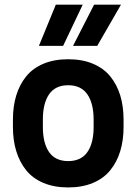

<svg xmlns="http://www.w3.org/2000/svg" viewBox="-20 -800 593 833"><path d="M36.1 -249V-280.8Q36.1 -338.9 50.5 -386Q64.9 -433.1 93.5 -468.5Q122.1 -503.9 168.5 -523.4Q214.8 -543 275.9 -543Q336.9 -543 383.3 -523.4Q429.7 -503.9 458.5 -468.5Q487.3 -433.1 501.7 -386Q516.1 -338.9 516.1 -280.8V-249Q516.1 -191.4 501.7 -144.3Q487.3 -97.2 458.5 -61.5Q429.7 -25.9 383.1 -6.3Q336.4 13.2 275.9 13.2Q215.3 13.2 168.7 -6.3Q122.1 -25.9 93.5 -61.5Q64.9 -97.2 50.5 -144.3Q36.1 -191.4 36.1 -249ZM386.2 -249V-280.8Q386.2 -351.6 358.9 -390.9Q331.5 -430.2 275.9 -430.2Q220.2 -430.2 193.1 -391.1Q166 -352.1 166 -280.8V-249Q166 -178.7 193.1 -139.9Q220.2 -101.1 275.9 -101.1Q331.5 -101.1 358.9 -139.9Q386.2 -178.7 386.2 -249ZM388.2 -779.8H504.9L401.9 -601.1H296.9ZM222.2 -779.8H338.9L253.9 -601.1H148.9Z"/></svg>

Font: Cooper Hewitt
Style: Semibold
Weight: 709
Designer: Village Type and Design LLC
Foundry: Cooper Hewitt Smithsonian Design Museum
Version: 1.000